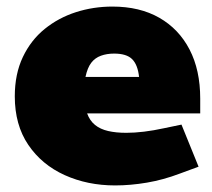

<svg xmlns="http://www.w3.org/2000/svg" viewBox="-20 -555 644 584"><path d="M330 9Q246 9 176.5 -22.5Q107 -54 66 -114.5Q25 -175 25 -262Q25 -330 49.5 -381.5Q74 -433 116 -467Q158 -501 211 -518Q264 -535 322 -535Q405 -535 464.5 -501Q524 -467 556.5 -404.5Q589 -342 589 -255V-210H245Q253 -188 269 -175Q285 -162 309 -156.5Q333 -151 364 -151Q389 -151 418 -154.5Q447 -158 479 -165L532 -176L584 -48L527 -27Q477 -8 427 0.5Q377 9 330 9ZM240 -321H403Q399 -358 382 -375Q365 -392 327 -392Q305 -392 287 -385.5Q269 -379 257.5 -364Q246 -349 240 -321Z"/></svg>

Font: REM Black
Style: Regular
Weight: 900
Designer: Octavio Pardo
Foundry: Ashler Design
Version: Version 1.005;gftools[0.9.28]